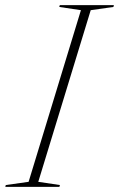

<svg xmlns="http://www.w3.org/2000/svg" viewBox="-60 -725 462 745"><path d="M254 -685.5 170 -698 172 -705H382L380 -698L292 -685.5L88.5 -19.5L172.5 -7L170.5 0H-39.5L-37.5 -7L51 -19.5Z"/></svg>

Font: Newsreader 60pt ExtraLight
Style: Italic
Weight: 250
Italic angle: -17°
Designer: Hugues Gentile
Foundry: Production Type
Version: Version 1.003